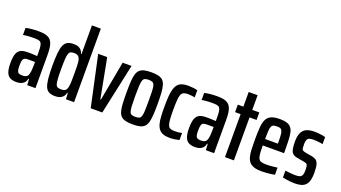

<svg xmlns="http://www.w3.org/2000/svg" viewBox="-60 -1279 3234 1822"><g transform="rotate(20 1557.0 -367.5)"><path d="M137 8Q95 8 70 -7Q45 -22 34 -55Q23 -88 23 -144Q23 -202 34.5 -235Q46 -268 72 -281.5Q98 -295 141 -295Q151 -295 163 -295Q175 -295 187.5 -294.5Q200 -294 213 -293Q226 -292 239 -292V-329Q239 -368 235.5 -391Q232 -414 223 -425Q214 -436 196 -439Q178 -442 148 -442Q129 -442 111.5 -441Q94 -440 77 -438.5Q60 -437 44 -434V-505Q68 -511 101.5 -514.5Q135 -518 174 -518Q211 -518 237.5 -512.5Q264 -507 282 -493.5Q300 -480 310 -458.5Q320 -437 324 -405.5Q328 -374 328 -331V0H245L241 -62H235Q229 -34 214.5 -19Q200 -4 180 2Q160 8 137 8ZM168 -70Q183 -70 195.5 -73Q208 -76 217 -84.5Q226 -93 230 -109Q235 -129 237 -150.5Q239 -172 239 -199V-232H167Q145 -232 133 -225.5Q121 -219 116.5 -201.5Q112 -184 112 -150Q112 -119 116 -101.5Q120 -84 132 -77Q144 -70 168 -70Z M528 8Q491 8 467 -3.5Q443 -15 430 -44Q417 -73 411.5 -124.5Q406 -176 406 -255Q406 -332 411 -383Q416 -434 429 -463.5Q442 -493 465.5 -505.5Q489 -518 527 -518Q554 -518 573 -511Q592 -504 604.5 -489.5Q617 -475 623 -453H628V-743H718V0H636L632 -62H626Q620 -34 605 -19Q590 -4 570.5 2Q551 8 528 8ZM562 -72Q587 -72 601 -82Q615 -92 621 -118Q626 -141 627 -174.5Q628 -208 628 -262Q628 -302 627 -331Q626 -360 624 -378Q618 -413 603 -426Q588 -439 560 -439Q538 -439 525.5 -433.5Q513 -428 506.5 -410Q500 -392 497.5 -355Q495 -318 495 -255Q495 -192 497.5 -154.5Q500 -117 506.5 -99.5Q513 -82 526.5 -77Q540 -72 562 -72Z M886 0 776 -510H867L943 -111H949L1023 -510H1113L1003 0Z M1312 8Q1269 8 1240 1Q1211 -6 1193.5 -23Q1176 -40 1167.5 -70Q1159 -100 1156.5 -145.5Q1154 -191 1154 -255Q1154 -319 1156.5 -364.5Q1159 -410 1167.5 -440Q1176 -470 1193.5 -487Q1211 -504 1240 -511Q1269 -518 1312 -518Q1355 -518 1383.5 -511Q1412 -504 1429 -487Q1446 -470 1454.5 -440Q1463 -410 1466 -364.5Q1469 -319 1469 -255Q1469 -191 1466 -145.5Q1463 -100 1454.5 -70Q1446 -40 1429 -23Q1412 -6 1383.5 1Q1355 8 1312 8ZM1311 -68Q1335 -68 1349 -74Q1363 -80 1369.5 -99Q1376 -118 1377.5 -155.5Q1379 -193 1379 -255Q1379 -317 1377.5 -354.5Q1376 -392 1369.5 -411Q1363 -430 1349 -436Q1335 -442 1311 -442Q1287 -442 1273.5 -436Q1260 -430 1253.5 -411Q1247 -392 1245 -354.5Q1243 -317 1243 -255Q1243 -193 1245 -155.5Q1247 -118 1253 -99Q1259 -80 1273 -74Q1287 -68 1311 -68Z M1685 8Q1646 8 1619.5 -1.5Q1593 -11 1576.5 -31Q1560 -51 1551.5 -82Q1543 -113 1540.5 -155.5Q1538 -198 1538 -254Q1538 -315 1541.5 -359.5Q1545 -404 1554.5 -434.5Q1564 -465 1580.5 -483.5Q1597 -502 1622.5 -510Q1648 -518 1684 -518Q1708 -518 1734 -515Q1760 -512 1778 -506V-435Q1762 -438 1744 -440Q1726 -442 1707 -442Q1682 -442 1665.5 -435Q1649 -428 1641 -409Q1633 -390 1630 -353.5Q1627 -317 1627 -256Q1627 -193 1630 -155.5Q1633 -118 1641.5 -99Q1650 -80 1666.5 -74Q1683 -68 1709 -68Q1728 -68 1746.5 -70Q1765 -72 1781 -76V-5Q1758 1 1734 4.5Q1710 8 1685 8Z M1941 8Q1899 8 1874 -7Q1849 -22 1838 -55Q1827 -88 1827 -144Q1827 -202 1838.5 -235Q1850 -268 1876 -281.5Q1902 -295 1945 -295Q1955 -295 1967 -295Q1979 -295 1991.5 -294.5Q2004 -294 2017 -293Q2030 -292 2043 -292V-329Q2043 -368 2039.5 -391Q2036 -414 2027 -425Q2018 -436 2000 -439Q1982 -442 1952 -442Q1933 -442 1915.5 -441Q1898 -440 1881 -438.5Q1864 -437 1848 -434V-505Q1872 -511 1905.5 -514.5Q1939 -518 1978 -518Q2015 -518 2041.5 -512.5Q2068 -507 2086 -493.5Q2104 -480 2114 -458.5Q2124 -437 2128 -405.5Q2132 -374 2132 -331V0H2049L2045 -62H2039Q2033 -34 2018.5 -19Q2004 -4 1984 2Q1964 8 1941 8ZM1972 -70Q1987 -70 1999.5 -73Q2012 -76 2021 -84.5Q2030 -93 2034 -109Q2039 -129 2041 -150.5Q2043 -172 2043 -199V-232H1971Q1949 -232 1937 -225.5Q1925 -219 1920.5 -201.5Q1916 -184 1916 -150Q1916 -119 1920 -101.5Q1924 -84 1936 -77Q1948 -70 1972 -70Z M2242 0V-434H2186V-510H2242V-658H2332V-510H2403V-434H2332V0Z M2614 8Q2568 8 2538 -1.5Q2508 -11 2490.5 -30.5Q2473 -50 2464.5 -80.5Q2456 -111 2454 -154Q2452 -197 2452 -254Q2452 -326 2456 -376.5Q2460 -427 2475 -458Q2490 -489 2522 -503.5Q2554 -518 2610 -518Q2653 -518 2680.5 -509Q2708 -500 2723.5 -481Q2739 -462 2745.5 -431Q2752 -400 2754 -356.5Q2756 -313 2756 -255V-227H2541Q2541 -175 2544 -143Q2547 -111 2556 -95Q2565 -79 2583.5 -73.5Q2602 -68 2634 -68Q2649 -68 2668 -69Q2687 -70 2707.5 -72.5Q2728 -75 2745 -77V-5Q2731 -2 2709 1Q2687 4 2662.5 6Q2638 8 2614 8ZM2670 -271V-298Q2670 -348 2667.5 -377Q2665 -406 2658.5 -420Q2652 -434 2640 -438.5Q2628 -443 2608 -443Q2586 -443 2572 -438Q2558 -433 2551.5 -418Q2545 -403 2543 -372.5Q2541 -342 2541 -292H2690Z M2949 8Q2928 8 2905 6Q2882 4 2861 0.5Q2840 -3 2825 -6V-76Q2835 -75 2847.5 -73Q2860 -71 2873.5 -70Q2887 -69 2901.5 -68Q2916 -67 2929 -67Q2959 -67 2974.5 -74Q2990 -81 2996 -97.5Q3002 -114 3002 -141Q3002 -172 2999 -186.5Q2996 -201 2987.5 -206.5Q2979 -212 2962 -215L2885 -229Q2858 -234 2842.5 -248.5Q2827 -263 2821 -292Q2815 -321 2815 -368Q2815 -410 2824.5 -439Q2834 -468 2852 -485.5Q2870 -503 2897.5 -510.5Q2925 -518 2960 -518Q2979 -518 2999.5 -516Q3020 -514 3039 -511Q3058 -508 3070 -504V-433Q3057 -436 3041 -438Q3025 -440 3007.5 -441.5Q2990 -443 2973 -443Q2948 -443 2933 -437Q2918 -431 2911.5 -416Q2905 -401 2905 -372Q2905 -345 2907 -331Q2909 -317 2917 -312Q2925 -307 2941 -303L3014 -290Q3036 -286 3053.5 -275.5Q3071 -265 3080.5 -236.5Q3090 -208 3090 -148Q3090 -105 3082 -75Q3074 -45 3057 -26.5Q3040 -8 3013 0Q2986 8 2949 8Z"/></g></svg>

Font: Saira ExtraCondensed SemiBold
Style: Regular
Weight: 600
Width: 2
Designer: Hector Gatti with collaboration of the Omnibus-Type team
Foundry: Omnibus-Type
Version: Version 1.101